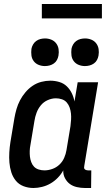

<svg xmlns="http://www.w3.org/2000/svg" viewBox="-20 -931 540 959"><path d="M147 8Q121 8 97.5 -1Q74 -10 59 -28.5Q44 -47 36.5 -70.5Q29 -94 27 -119Q25 -144 26.5 -170Q28 -196 32 -221L52 -341Q56 -364 62.5 -386.5Q69 -409 80 -430Q91 -451 107 -470Q123 -489 143 -502.5Q163 -516 186 -522Q209 -528 231 -528Q254 -528 276 -521.5Q298 -515 313.5 -500Q329 -485 338.5 -465.5Q348 -446 352 -424L368 -520H470L401 -103Q400 -98 400 -93.5Q400 -89 403 -86Q406 -83 410.5 -81.5Q415 -80 419 -80H436L435 8H404Q384 8 364 3.5Q344 -1 329 -12Q314 -23 304.5 -41Q295 -59 296 -80Q285 -60 268.5 -43Q252 -26 232 -14.5Q212 -3 190 2.5Q168 8 147 8ZM202 -80Q221 -80 241 -87Q261 -94 276.5 -108.5Q292 -123 300.5 -142.5Q309 -162 312 -181L332 -301Q334 -317 335 -333Q336 -349 334.5 -364Q333 -379 328 -393.5Q323 -408 313.5 -419Q304 -430 289.5 -435Q275 -440 259 -440Q239 -440 218.5 -431Q198 -422 184 -405Q170 -388 162.5 -367.5Q155 -347 152 -327L132 -207Q129 -192 128.5 -177.5Q128 -163 129.5 -149Q131 -135 136 -121.5Q141 -108 150 -98.5Q159 -89 173 -84.5Q187 -80 202 -80ZM404 -601Q388 -601 373 -607Q358 -613 348.5 -625.5Q339 -638 337 -654Q335 -670 337 -687Q339 -698 345 -708.5Q351 -719 360.5 -726Q370 -733 381.5 -736Q393 -739 405 -739Q421 -739 436 -733Q451 -727 460.5 -714.5Q470 -702 472.5 -686Q475 -670 472 -653Q470 -642 464.5 -631.5Q459 -621 449 -614Q439 -607 427.5 -604Q416 -601 404 -601ZM204 -601Q188 -601 173 -607Q158 -613 148.5 -625.5Q139 -638 137 -654Q135 -670 137 -687Q139 -698 145 -708.5Q151 -719 160.5 -726Q170 -733 181.5 -736Q193 -739 205 -739Q221 -739 236 -733Q251 -727 260.5 -714.5Q270 -702 272.5 -686Q275 -670 272 -653Q270 -642 264.5 -631.5Q259 -621 249 -614Q239 -607 227.5 -604Q216 -601 204 -601ZM489 -839H189V-911H489Z"/></svg>

Font: Iosevka Curly Semibold
Style: Italic
Weight: 600
Italic angle: -9°
Monospace: yes
Designer: Belleve Invis
Foundry: Belleve Invis
Version: Version 22.1.2; ttfautohint (v1.8.4)